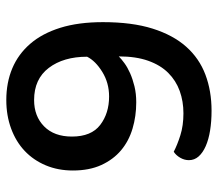

<svg xmlns="http://www.w3.org/2000/svg" viewBox="-60 -600 675 594"><g transform="rotate(-90 277.0 -303.5)"><path d="M78 -56Q78 -70 85.5 -83Q93 -96 104 -103Q125 -92 155 -82.5Q185 -73 223 -73Q260 -73 292 -84.5Q324 -96 348 -120Q372 -144 385.5 -182Q399 -220 399 -273Q391 -265 378 -255.5Q365 -246 347 -238Q329 -230 306.5 -224.5Q284 -219 257 -219Q214 -219 175.5 -230.5Q137 -242 108.5 -266Q80 -290 63 -327Q46 -364 46 -415Q46 -461 62 -499Q78 -537 106.5 -564Q135 -591 175.5 -606Q216 -621 264 -621Q318 -621 362 -602.5Q406 -584 438 -547Q470 -510 487.5 -454Q505 -398 505 -322Q505 -232 485 -168.5Q465 -105 429 -64.5Q393 -24 342.5 -5Q292 14 231 14Q198 14 170 9.5Q142 5 121.5 -4Q101 -13 89.5 -26Q78 -39 78 -56ZM275 -303Q317 -303 351 -324Q385 -345 398 -371Q398 -444 363.5 -489.5Q329 -535 264 -535Q214 -535 182.5 -504Q151 -473 151 -418Q151 -358 187 -330.5Q223 -303 275 -303Z"/></g></svg>

Font: Baloo Bhai 2 Medium
Style: Regular
Weight: 500
Designer: Supriya Tembe, Noopur Datye and Ek Type
Foundry: Ek Type
Version: Version 1.640;PS 1.000;hotconv 16.6.51;makeotf.lib2.5.65220;